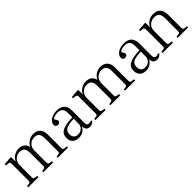

<svg xmlns="http://www.w3.org/2000/svg" viewBox="298 -1717 2926 2926"><g transform="rotate(-45 1761.0 -254.0)"><path d="M46.9 0V-24.9L96.2 -32.2Q111.8 -34.7 116.9 -43.5Q122.1 -52.2 122.1 -79.1V-410.2Q122.1 -446.3 116.2 -458.3Q110.4 -470.2 87.9 -472.2L39.1 -478L43 -502.9L179.2 -514.2L187 -507.8L189 -417H190.9Q216.3 -466.8 262 -494.4Q307.6 -522 356.9 -522Q476.6 -522 502.9 -413.1Q526.9 -463.4 573 -492.7Q619.1 -522 672.9 -522Q746.1 -522 786.1 -479.2Q826.2 -436.5 826.2 -353V-71.8Q826.2 -49.3 832.3 -41Q838.4 -32.7 856.9 -30.8L902.8 -24.9V0H683.1V-23.9L724.1 -29.8Q742.2 -32.7 748.5 -41Q754.9 -49.3 754.9 -71.8V-344.2Q754.9 -415 730 -445.1Q705.1 -475.1 650.9 -475.1Q588.9 -475.1 549.3 -434.6Q509.8 -394 509.8 -331.1V-76.2Q509.8 -54.2 514.4 -45.7Q519 -37.1 535.2 -34.2L584 -23.9V0H369.1V-23.9L407.2 -30.8Q426.8 -33.7 432.9 -42Q439 -50.3 439 -73.2V-342.8Q439 -414.1 415 -444.6Q391.1 -475.1 335 -475.1Q272.9 -475.1 232.9 -434.1Q192.9 -393.1 192.9 -330.1V-76.2Q192.9 -53.2 198.2 -44.4Q203.6 -35.6 217.8 -33.2L268.1 -23.9V0Z M1128.4 14.2Q1063.5 14.2 1026.6 -21.2Q989.7 -56.6 989.7 -119.1Q989.7 -173.3 1016.1 -206.3Q1042.5 -239.3 1105 -257.3Q1167.5 -275.4 1275.4 -279.8V-372.1Q1275.4 -434.6 1248 -462.9Q1220.7 -491.2 1164.6 -491.2Q1132.8 -491.2 1103.8 -481.4Q1074.7 -471.7 1057.6 -456.1Q1089.4 -408.2 1089.4 -390.1Q1089.4 -373.5 1075.7 -362.3Q1062 -351.1 1041.5 -351.1Q1019 -351.1 1005.9 -363.5Q992.7 -376 992.7 -398.9Q992.7 -433.1 1018.8 -461.9Q1044.9 -490.7 1086.2 -506.3Q1127.4 -522 1172.4 -522Q1263.2 -522 1304.9 -478.8Q1346.7 -435.5 1346.7 -350.1V-85Q1346.7 -32.2 1392.6 -32.2Q1415.5 -32.2 1443.4 -44.9L1451.7 -25.9Q1416 14.2 1365.7 14.2Q1286.6 14.2 1280.8 -77.1Q1230 14.2 1128.4 14.2ZM1155.8 -30.8Q1205.1 -30.8 1240.2 -63Q1275.4 -95.2 1275.4 -146V-249Q1159.7 -246.1 1111.1 -219.5Q1062.5 -192.9 1062.5 -128.9Q1062.5 -81.1 1087.2 -55.9Q1111.8 -30.8 1155.8 -30.8Z M1494.1 0V-24.9L1543.5 -32.2Q1559.1 -34.7 1564.2 -43.5Q1569.3 -52.2 1569.3 -79.1V-410.2Q1569.3 -446.3 1563.5 -458.3Q1557.6 -470.2 1535.2 -472.2L1486.3 -478L1490.2 -502.9L1626.5 -514.2L1634.3 -507.8L1636.2 -417H1638.2Q1663.6 -466.8 1709.2 -494.4Q1754.9 -522 1804.2 -522Q1923.8 -522 1950.2 -413.1Q1974.1 -463.4 2020.3 -492.7Q2066.4 -522 2120.1 -522Q2193.4 -522 2233.4 -479.2Q2273.4 -436.5 2273.4 -353V-71.8Q2273.4 -49.3 2279.5 -41Q2285.6 -32.7 2304.2 -30.8L2350.1 -24.9V0H2130.4V-23.9L2171.4 -29.8Q2189.5 -32.7 2195.8 -41Q2202.1 -49.3 2202.1 -71.8V-344.2Q2202.1 -415 2177.2 -445.1Q2152.3 -475.1 2098.1 -475.1Q2036.1 -475.1 1996.6 -434.6Q1957 -394 1957 -331.1V-76.2Q1957 -54.2 1961.7 -45.7Q1966.3 -37.1 1982.4 -34.2L2031.2 -23.9V0H1816.4V-23.9L1854.5 -30.8Q1874 -33.7 1880.1 -42Q1886.2 -50.3 1886.2 -73.2V-342.8Q1886.2 -414.1 1862.3 -444.6Q1838.4 -475.1 1782.2 -475.1Q1720.2 -475.1 1680.2 -434.1Q1640.1 -393.1 1640.1 -330.1V-76.2Q1640.1 -53.2 1645.5 -44.4Q1650.9 -35.6 1665 -33.2L1715.3 -23.9V0Z M2575.7 14.2Q2510.7 14.2 2473.9 -21.2Q2437 -56.6 2437 -119.1Q2437 -173.3 2463.4 -206.3Q2489.7 -239.3 2552.2 -257.3Q2614.7 -275.4 2722.7 -279.8V-372.1Q2722.7 -434.6 2695.3 -462.9Q2668 -491.2 2611.8 -491.2Q2580.1 -491.2 2551 -481.4Q2522 -471.7 2504.9 -456.1Q2536.6 -408.2 2536.6 -390.1Q2536.6 -373.5 2522.9 -362.3Q2509.3 -351.1 2488.8 -351.1Q2466.3 -351.1 2453.1 -363.5Q2439.9 -376 2439.9 -398.9Q2439.9 -433.1 2466.1 -461.9Q2492.2 -490.7 2533.4 -506.3Q2574.7 -522 2619.6 -522Q2710.4 -522 2752.2 -478.8Q2793.9 -435.5 2793.9 -350.1V-85Q2793.9 -32.2 2839.8 -32.2Q2862.8 -32.2 2890.6 -44.9L2898.9 -25.9Q2863.3 14.2 2813 14.2Q2733.9 14.2 2728 -77.1Q2677.2 14.2 2575.7 14.2ZM2603 -30.8Q2652.3 -30.8 2687.5 -63Q2722.7 -95.2 2722.7 -146V-249Q2606.9 -246.1 2558.3 -219.5Q2509.8 -192.9 2509.8 -128.9Q2509.8 -81.1 2534.4 -55.9Q2559.1 -30.8 2603 -30.8Z M2941.4 0V-24.9L2990.7 -32.2Q3006.8 -34.7 3011.7 -43.5Q3016.6 -52.2 3016.6 -79.1V-410.2Q3016.6 -446.3 3010.3 -458.3Q3003.9 -470.2 2982.4 -472.2L2933.6 -478L2937.5 -502.9L3073.7 -514.2L3081.5 -507.8L3083.5 -417H3085.4Q3110.8 -466.8 3157.2 -494.4Q3203.6 -522 3258.3 -522Q3334.5 -522 3374.5 -479Q3414.6 -436 3414.6 -354V-71.8Q3414.6 -49.8 3420.4 -41.3Q3426.3 -32.7 3445.3 -30.8L3491.7 -24.9V0H3267.6V-23.9L3313.5 -30.8Q3332 -32.7 3337.9 -41.3Q3343.8 -49.8 3343.8 -73.2V-344.2Q3343.8 -413.6 3318.6 -444.3Q3293.5 -475.1 3235.4 -475.1Q3170.4 -475.1 3128.9 -434.6Q3087.4 -394 3087.4 -329.1V-76.2Q3087.4 -53.2 3092.5 -44.2Q3097.7 -35.2 3112.3 -33.2L3167.5 -23.9V0Z"/></g></svg>

Font: Literata Light
Style: Regular
Weight: 300
Designer: Latin by Veronika Burian and Jose Scaglione. Greek by Irene Vlachou. Cyrillic by Vera Evstafieva.
Foundry: TypeTogether
Version: Version 3.021